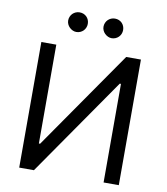

<svg xmlns="http://www.w3.org/2000/svg" viewBox="-98 -1013 950 1095"><g transform="rotate(10 376.5 -466.0)"><path d="M174.7 -727.3V-154.8H181.8L579.5 -727.3H664.8V0H576.7V-571H569.6L173.3 0H88.1V-727.3ZM478.7 -931.8Q491.1 -931.8 501.4 -927.6Q511.7 -923.3 519.4 -915.7Q527 -908 531.2 -897.7Q535.5 -887.4 535.5 -875Q535.5 -863.3 531.1 -852.8Q526.6 -842.3 519 -834.7Q511.4 -827.1 500.9 -822.6Q490.4 -818.2 478.7 -818.2Q467.7 -818.2 457.4 -823Q447.1 -827.8 439.1 -835.6Q431.1 -843.4 426.5 -853.7Q421.9 -864 421.9 -875Q421.9 -886.7 426.3 -897.2Q430.8 -907.7 438.4 -915.3Q446 -922.9 456.5 -927.4Q467 -931.8 478.7 -931.8ZM274.1 -931.8Q286.6 -931.8 296.9 -927.6Q307.2 -923.3 314.8 -915.7Q322.4 -908 326.7 -897.7Q331 -887.4 331 -875Q331 -863.3 326.5 -852.8Q322.1 -842.3 314.5 -834.7Q306.8 -827.1 296.3 -822.6Q285.9 -818.2 274.1 -818.2Q263.1 -818.2 252.8 -823Q242.5 -827.8 234.6 -835.6Q226.6 -843.4 221.9 -853.7Q217.3 -864 217.3 -875Q217.3 -886.7 221.8 -897.2Q226.2 -907.7 233.8 -915.3Q241.5 -922.9 252 -927.4Q262.4 -931.8 274.1 -931.8Z"/></g></svg>

Font: Inter P
Style: Regular
Weight: 400
Designer: Rasmus Andersson
Foundry: rsms
Version: Version 3.018;git-588b23468